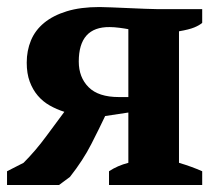

<svg xmlns="http://www.w3.org/2000/svg" viewBox="-20 -526 624 546"><path d="M56 -348Q56 -382 68 -411Q80 -440 105.5 -461Q131 -482 170 -494Q209 -506 263 -506Q275 -506 297.5 -505Q320 -504 345 -503Q370 -502 393 -501Q416 -500 429 -500H555V-461Q547 -454 532.5 -448Q518 -442 489 -437V-63Q526 -52 555 -39V0H290V-39Q314 -55 345 -63V-206L279 -196Q263 -162 239.5 -116Q216 -70 179 -23L148 0H0V-39L47 -63Q81 -97 111.5 -138.5Q142 -180 163 -208Q141 -215 121.5 -226Q102 -237 87.5 -254Q73 -271 64.5 -294Q56 -317 56 -348ZM345 -443Q335 -445 319.5 -447Q304 -449 292 -449Q204 -450 204 -351Q204 -306 232 -278Q260 -250 318 -250H345Z"/></svg>

Font: PT Serif
Style: Bold
Weight: 700
Designer: A.Korolkova, O.Umpeleva, V.Yefimov
Foundry: ParaType Ltd
Version: Version 1.000W OFL; ttfautohint (v1.6)